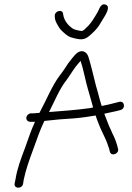

<svg xmlns="http://www.w3.org/2000/svg" viewBox="-20 -824 607 886"><path d="M119.5 -262H141.5C123.7 -223.5 112.9 -190.7 96 -143C76.6 -91.1 59.3 -46.5 51.8 2L47.7 22C42 47 80.7 49.7 86.4 25L89.5 5C99.7 -42.3 113.6 -81.9 133 -134C152.2 -187.2 164 -223 184.9 -266C208.5 -268.7 231.4 -271 253.6 -273L324.1 -278C356.9 -280.7 390.1 -285.9 421.5 -291C423.1 -287 424.3 -283 425.2 -279C439.8 -239.4 448.8 -219.3 463.8 -189C473.3 -169.8 476.4 -157.8 483.5 -138L487 -124C493.6 -99.7 531.9 -114.9 524.5 -138L520.9 -152C514.3 -174.4 509.4 -187.7 498.8 -208C494.6 -218.7 489.4 -230 483.4 -242C478 -254.7 470.2 -276.7 461.3 -299C462.7 -299 463.7 -299.3 464.4 -300C484.9 -304 501.9 -307.7 515.6 -311L535.1 -316C561.4 -322.4 555.4 -360.2 530.1 -354L510.6 -349C496.3 -345.3 469.3 -338.3 449.1 -335C439.3 -365.2 432.1 -398.6 422.9 -428C411.4 -471.9 400.1 -524.2 387.9 -562C379.8 -586.7 355.4 -597.8 332.5 -577C320.9 -566.5 305.1 -545.4 294.8 -532C284 -515.5 269.2 -492.3 255.9 -476C220 -428.2 193.5 -361.3 163 -305C161.9 -304 161.9 -304 160.8 -303C147.3 -301.7 138.2 -301 133.5 -301H123.5C113 -301 102.6 -291.6 101.5 -281C100.3 -270.4 108.9 -262 119.5 -262ZM232.7 -751C233 -737.1 234.4 -730.5 241.2 -717C252 -697.8 253.6 -692.3 270.9 -676.5C289.6 -659.5 296.9 -653.1 326.3 -646.5C353 -640.5 367.4 -640.4 386.5 -654C405.4 -669.3 426.3 -688.3 439.4 -710C444.3 -718 444.3 -718 451.5 -730C459.4 -744.1 495.9 -792.7 467.6 -802.5C444.1 -810.6 438.6 -781.4 430.5 -768C414.5 -741.6 401.9 -717.6 380.2 -698C373.2 -690.9 366.8 -683.7 358.4 -681C348.6 -681 323.5 -687.3 317.4 -691C295.3 -705.8 275.9 -727.3 271.4 -758C270.9 -783.7 232.2 -775 232.7 -751ZM206.2 -307C230.3 -353.3 255.4 -415.9 286.6 -454C305.7 -480.2 322.2 -510.2 342.9 -533L351.9 -543C359.8 -517.6 362.3 -509 369.9 -476C379.4 -432.6 391.5 -392.3 403.7 -350C406.5 -339 406.5 -339 409.4 -328C404.6 -327.3 399.5 -326.3 394.1 -325C333.4 -316.2 269.3 -312.2 206.2 -307Z"/></svg>

Font: Just Breathe
Style: Obl2
Weight: 400
Foundry: Cannot Into Space Fonts
Version: Version 0.72